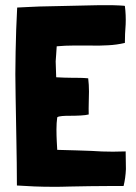

<svg xmlns="http://www.w3.org/2000/svg" viewBox="-20 -713 521 738"><path d="M181 5C203 5 225 5 248 4C299 3 350 2 400 2H455C460 -18 463 -40 464 -63L463 -131C447 -131 430 -130 414 -130C386 -130 358 -131 331 -133C312 -134 238 -136 200 -137C199 -157 197 -183 197 -215C197 -232 198 -248 200 -262C203 -265 210 -266 219 -267C228 -268 239 -268 251 -268C273 -268 307 -269 321 -273C320 -304 322 -332 322 -361C322 -378 321 -396 319 -412C298 -414 278 -414 257 -414C236 -414 216 -415 196 -416C196 -416 194 -477 194 -477C194 -477 196 -505 196 -505L198 -535C220 -537 242 -538 264 -538H330C352 -537 374 -538 396 -539C417 -540 439 -543 460 -548C460 -571 461 -595 463 -619C464 -643 463 -667 460 -690C460 -691 453 -691 440 -692C427 -693 409 -693 387 -693C365 -693 340 -693 311 -692C282 -691 253 -691 222 -690C191 -689 161 -689 131 -688C100 -687 72 -685 46 -684C43 -627 41 -570 40 -513C40 -485 39 -456 39 -428C39 -400 40 -372 40 -343C41 -286 42 -230 43 -173C44 -116 45 -58 45 0C89 3 134 5 181 5Z"/></svg>

Font: Londrina Solid CC
Style: CC
Weight: 400
Designer: Marcelo Magalhaes
Foundry: Tipos Pereira
Version: Version 1.003;FEAKit 1.0